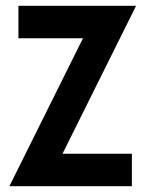

<svg xmlns="http://www.w3.org/2000/svg" viewBox="-20 -645 512 665"><path d="M12.5 0 267.4 -512.5H43.8V-625H451.4L196.5 -112.5H436.8V0Z"/></svg>

Font: co2trust
Style: Bold
Weight: 700
Designer: Kristian Moeller
Foundry: Dicotype
Version: Version 1.000